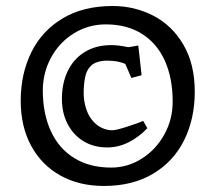

<svg xmlns="http://www.w3.org/2000/svg" viewBox="-20 -596 710 633"><path d="M351.1 -576.2Q423.8 -576.2 485.6 -544.2Q547.4 -512.2 584.7 -448.5Q622.1 -384.8 622.1 -293.5Q622.1 -204.6 587.2 -134Q552.2 -63.5 484.6 -23.2Q417 17.1 322.8 17.1Q241.2 17.1 179.2 -17.3Q117.2 -51.8 82.8 -115.2Q48.3 -178.7 48.3 -263.7Q48.3 -352.5 83.3 -423.6Q118.2 -494.6 186.5 -535.4Q254.9 -576.2 351.1 -576.2ZM346.7 -43.5Q400.4 -43.5 447 -72.8Q493.7 -102.1 521.5 -152.1Q549.3 -202.1 549.3 -260.7Q549.3 -337.9 523.7 -395.3Q498 -452.6 448.5 -484.1Q398.9 -515.6 328.6 -515.6Q272 -515.6 224.4 -486.6Q176.8 -457.5 149.2 -407.7Q121.6 -357.9 121.1 -298.8Q121.1 -221.7 147.5 -164.1Q173.8 -106.4 224.6 -75Q275.4 -43.5 346.7 -43.5ZM347.7 -447.3Q369.1 -447.3 403.3 -440.4L436 -445.8L446.8 -348.1L413.1 -338.9L393.1 -385.3Q369.6 -396 333.5 -396Q315.9 -396 301.8 -391.6Q287.6 -387.2 279.3 -378.4Q265.6 -365.2 260.7 -341.8Q255.9 -318.4 255.9 -288.6Q255.9 -265.1 262.7 -241.7Q269.5 -218.3 281.7 -202.6Q295.9 -184.1 314 -175.3Q332 -166.5 349.6 -166.5Q363.3 -166.5 401.1 -179Q439 -191.4 452.1 -197.3L465.8 -173.3Q438.5 -144.5 404.5 -127.2Q370.6 -109.9 333 -109.9Q289.1 -109.9 255.4 -130.4Q221.7 -150.9 202.9 -187.3Q184.1 -223.6 184.1 -270Q184.1 -321.3 203.1 -361.3Q222.2 -401.4 259 -424.3Q295.9 -447.3 347.7 -447.3Z"/></svg>

Font: Vesper Libre
Style: Regular
Weight: 400
Designer: Robert Keller & Kimya Gandhi
Foundry: Mota Italic
Version: Version 1.058